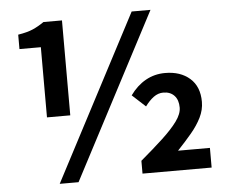

<svg xmlns="http://www.w3.org/2000/svg" viewBox="-53 -816 1055 891"><g transform="rotate(-5 474.0 -370.0)"><path d="M157.6 -298.6V-625.5H58V-692.6Q101.3 -699.6 126.9 -710.8Q152.5 -721.9 179.9 -740.8H266.1V-298.6ZM189.6 13.8 591.9 -753.8H679.6L277.3 13.8ZM576.5 0V-59.7Q636.7 -110.4 681 -151.6Q725.4 -192.8 750.3 -227Q775.1 -261.2 775.1 -290.4Q775.1 -326.1 756.3 -346.2Q737.5 -366.2 705 -366.2Q681 -366.2 659.9 -350.7Q638.9 -335.1 620.1 -309.2L558.1 -366.1Q589.4 -409.8 630.6 -432.9Q671.9 -456 721.2 -456Q792.5 -456 836.3 -417.6Q880.1 -379.1 880.1 -308Q880.1 -270.6 862.6 -235.2Q845.1 -199.8 815.7 -164.9Q786.2 -129.9 750 -91.6H898.5V0Z"/></g></svg>

Font: Shanggu Sans SC VF
Style: Regular
Weight: 250
Designer: GuiWonder
Version: Version 1.021